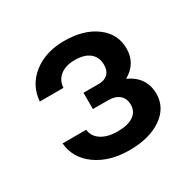

<svg xmlns="http://www.w3.org/2000/svg" viewBox="-101 -858 605 604"><g transform="rotate(-30 202.0 -556.5)"><path d="M171.9 -525.9V-585H227.1Q248.5 -585 260.3 -596.4Q272 -607.9 272 -628.9Q272 -656.7 253.2 -672.4Q234.4 -688 199.2 -688Q166 -688 146.2 -672.4Q126.5 -656.7 125 -629.9H39.1Q43.5 -687 88.1 -721.9Q132.8 -756.8 200.2 -756.8Q271 -756.8 314.9 -724.1Q358.9 -691.4 358.9 -638.2Q358.9 -583.5 310.1 -556.2Q369.1 -528.8 369.1 -467.8Q369.1 -417.5 324.7 -386.7Q280.3 -356 208 -356Q135.7 -356 87.9 -390.1Q40 -424.3 35.2 -480H121.1Q123.5 -455.1 146 -440.4Q168.5 -425.8 205.1 -425.8Q241.7 -425.8 262 -439.5Q282.2 -453.1 282.2 -478Q282.2 -500.5 267.8 -513.2Q253.4 -525.9 227.1 -525.9Z"/></g></svg>

Font: Overused Grotesk Medium
Style: Regular
Weight: 500
Version: Version 0.002